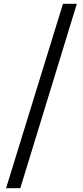

<svg xmlns="http://www.w3.org/2000/svg" viewBox="-20 -813 438 1012"><path d="M87 179 385 -793H312L12 179Z"/></svg>

Font: AllPunType Bold
Style: Regular
Weight: 700
Version: 1.0